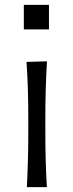

<svg xmlns="http://www.w3.org/2000/svg" viewBox="-20 -772 302 792"><path d="M78.3 -751.8H182V-650.8H78.3ZM90.8 0Q93.8 -57.6 95.2 -111.1Q96.7 -164.6 96.7 -228.5V-280.8Q96.7 -348.6 95 -403.8Q93.3 -459 89.4 -516.6L173.8 -519Q170.4 -460.9 168.7 -405Q167 -349.1 167 -280.8V-228.5Q167 -164.6 168.5 -111.1Q169.9 -57.6 173.3 0Z"/></svg>

Font: Pinar-DS3-FD Regular
Style: Regular
Weight: 400
Designer: Amin Abedi
Version: Version 3.000